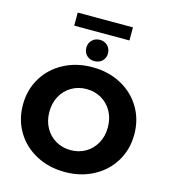

<svg xmlns="http://www.w3.org/2000/svg" viewBox="-146 -1156 1138 1285"><g transform="rotate(15 422.5 -513.5)"><path d="M36.6 -350Q36.6 -453.7 86.4 -536.5Q136.3 -619.3 224.6 -666.1Q312.8 -712.9 422.7 -712.9Q532.6 -712.9 620.6 -666.1Q708.6 -619.3 758.4 -536.5Q808.3 -453.6 808.3 -350Q808.3 -246.3 758.4 -163.5Q708.6 -80.7 620.5 -33.9Q532.4 12.9 422.7 12.9Q312.8 12.9 224.6 -33.9Q136.3 -80.7 86.4 -163.5Q36.6 -246.4 36.6 -350ZM625 -350Q625 -411.9 598.4 -459.8Q571.9 -507.8 525.8 -534.6Q479.8 -561.4 422.5 -561.4Q365.3 -561.4 319.2 -534.6Q273 -507.8 246.4 -459.8Q219.9 -411.9 219.9 -350Q219.9 -288.1 246.4 -240.2Q273 -192.2 319.3 -165.4Q365.6 -138.6 422.8 -138.6Q480 -138.6 525.9 -165.4Q571.9 -192.2 598.4 -240.2Q625 -288.1 625 -350ZM347.8 -828.2Q347.8 -860.6 369.1 -881.6Q390.3 -902.6 422.7 -902.6Q455 -902.6 476.3 -881.6Q497.6 -860.6 497.6 -828.2Q497.6 -795.9 476.3 -775.4Q455 -755 422.7 -755Q390.3 -755 369.1 -775.4Q347.8 -795.9 347.8 -828.2ZM231.3 -1040.3H614V-949.7H231.3Z"/></g></svg>

Font: iiserrat Thin
Style: Regular
Weight: 100
Designer: Akira Ohta
Foundry: Akira Ohta
Version: Version 1.200;Glyphs 3.3.1 (3343)